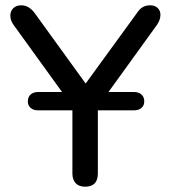

<svg xmlns="http://www.w3.org/2000/svg" viewBox="-20 -697 643 724"><path d="M253 -43V-281H123Q106 -281 95.5 -290Q85 -299 85 -315Q85 -331 95.5 -340.5Q106 -350 123 -350H214L32 -602Q19 -619 19 -638Q19 -655 30 -666Q41 -677 60 -677Q90 -677 112 -646L303 -382L495 -646Q506 -663 518 -670Q530 -677 546 -677Q564 -677 574.5 -667Q585 -657 585 -641Q585 -622 571 -602L389 -350H486Q503 -350 513.5 -340.5Q524 -331 524 -315Q524 -299 513.5 -290Q503 -281 486 -281H349V-43Q349 7 301 7Q278 7 265.5 -6Q253 -19 253 -43Z"/></svg>

Font: SN Pro
Style: Regular
Weight: 400
Designer: Tobias Whetton
Foundry: Supernotes
Version: Version 1.003